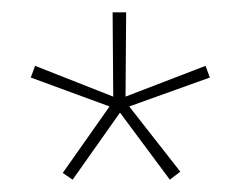

<svg xmlns="http://www.w3.org/2000/svg" viewBox="-20 -720 392 312"><path d="M273 -441 190 -547 321 -594 314 -613 184 -563 185 -700H163L164 -563L37 -613L30 -594L158 -547L82 -439L98 -428L175 -537L256 -428Z"/></svg>

Font: Advent Pro
Style: Thin
Weight: 100
Designer: Andreas Kalpakidis
Foundry: Andreas Kalpakidis
Version: Version 2.002 2007